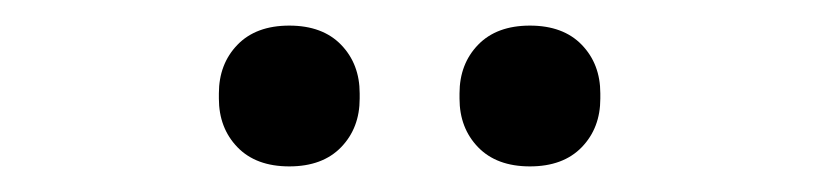

<svg xmlns="http://www.w3.org/2000/svg" viewBox="-20 -745 640 150"><path d="M206 -615Q180 -615 165.5 -630Q151 -645 151 -668V-672Q151 -695 165.5 -710Q180 -725 206 -725Q232 -725 246.5 -710Q261 -695 261 -672V-668Q261 -645 246.5 -630Q232 -615 206 -615ZM394 -615Q368 -615 353.5 -630Q339 -645 339 -668V-672Q339 -695 353.5 -710Q368 -725 394 -725Q420 -725 434.5 -710Q449 -695 449 -672V-668Q449 -645 434.5 -630Q420 -615 394 -615Z"/></svg>

Font: IBM Plex Serif Text
Style: Regular
Weight: 450
Designer: Mike Abbink, Paul van der Laan, Pieter van Rosmalen
Foundry: Bold Monday
Version: Version 3.001